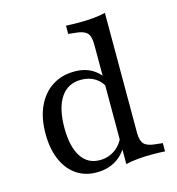

<svg xmlns="http://www.w3.org/2000/svg" viewBox="-98 -718 749 814"><g transform="rotate(-15 276.0 -311.0)"><path d="M227.4 11.3Q176.6 11.3 138.7 -14.9Q100.8 -41.1 80.2 -89.5Q59.7 -137.9 59.7 -203.2Q59.7 -271.8 82.7 -321.8Q105.6 -371.8 147.6 -399.2Q189.5 -426.6 246 -426.6Q292.7 -426.6 325.4 -406Q358.1 -385.5 374.2 -350.8L362.1 -325Q352.4 -351.6 326.2 -368.5Q300 -385.5 263.7 -385.5Q205.6 -385.5 174.6 -339.1Q143.5 -292.7 143.5 -206.5Q143.5 -124.2 172.2 -79.8Q200.8 -35.5 254 -35.5Q293.5 -35.5 323.4 -58.1Q353.2 -80.6 365.3 -117.7L374.2 -92.7Q361.3 -46 322.2 -17.3Q283.1 11.3 227.4 11.3ZM357.3 0V-206.5H435.5V-108.1Q435.5 -71.8 449.2 -57.3Q462.9 -42.7 499.2 -39.5L529.8 -36.3V0Q516.1 -0.8 502.4 -1.2Q488.7 -1.6 473.4 -1.6Q438.7 -1.6 409.3 1.2Q379.8 4 357.3 9.7ZM357.3 -206.5V-515.3Q357.3 -551.6 343.5 -566.1Q329.8 -580.6 292.7 -583.9L262.1 -587.1V-623.4Q277.4 -622.6 290.7 -622.2Q304 -621.8 318.5 -621.8Q354 -621.8 383.5 -624.6Q412.9 -627.4 435.5 -633.1V-623.4V-206.5Z"/></g></svg>

Font: Playfair 9pt
Style: Regular
Weight: 400
Designer: Claus Eggers Sørensen
Foundry: Claus Eggers Sørensen
Version: Version 2.203